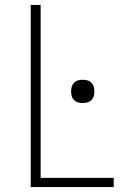

<svg xmlns="http://www.w3.org/2000/svg" viewBox="-20 -755 540 775"><path d="M104 0V-735H144V-37H439V0ZM314 -339Q304 -339 295 -341.5Q286 -344 279 -351Q272 -358 269.5 -367Q267 -376 267 -386Q267 -396 269.5 -405Q272 -414 279 -421Q286 -428 295 -430.5Q304 -433 314 -433Q324 -433 333 -430.5Q342 -428 349 -421Q356 -414 358.5 -405Q361 -396 361 -386Q361 -376 358.5 -367Q356 -358 349 -351Q342 -344 333 -341.5Q324 -339 314 -339Z"/></svg>

Font: Zed Sans Extralight
Style: Regular
Weight: 200
Designer: Belleve Invis
Foundry: Belleve Invis
Version: Version 1.0.0; ttfautohint (v1.8.4)